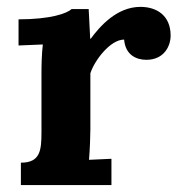

<svg xmlns="http://www.w3.org/2000/svg" viewBox="-20 -536 520 556"><path d="M386.7 -516.1C317.9 -516.1 268.6 -459 242.7 -423.8H241.2L236.8 -509.8H187.5C173.8 -497.1 126.5 -480 33.7 -480V-404.3L104 -407.2C100.6 -377.4 100.1 -346.2 100.1 -322.3V-153.8C100.1 -100.6 96.7 -64.9 40.5 -64.9V0H302.7V-76.2L237.8 -73.2C240.2 -103.5 241.7 -141.1 241.7 -160.6V-323.7C253.4 -360.8 299.3 -421.4 339.4 -421.4C343.3 -375 377 -362.8 403.8 -362.8C454.6 -362.8 474.1 -401.9 474.1 -433.1C474.1 -491.2 433.6 -516.1 386.7 -516.1Z"/></svg>

Font: Parastoo
Style: Bold
Weight: 700
Foundry: Saber Rastikerdar (saber.rastikerdar@gmail.com)
Version: Version 2.0.1